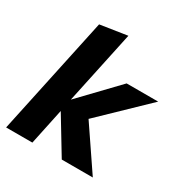

<svg xmlns="http://www.w3.org/2000/svg" viewBox="-169 -872 968 1007"><g transform="rotate(30 314.5 -368.5)"><path d="M6 0 158 -712 321 -737 227 -296 438 -516H629L358 -255L531 0H343L211 -218L165 0Z"/></g></svg>

Font: Red Hat Text
Style: Italic
Weight: 300
Italic angle: -12°
Designer: Pentagram, MCKL
Foundry: Pentagram, MCKL
Version: Version 1.023